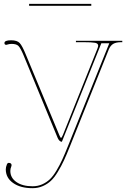

<svg xmlns="http://www.w3.org/2000/svg" viewBox="-20 -730 660 989"><path d="M450.2 -700.2H129.9V-710H450.2ZM298.8 0Q292 0.5 286.1 -5.6Q280.3 -11.7 277.3 -19L101.6 -444.8Q85.4 -483.4 74.7 -493.7Q64 -503.9 39.6 -503.9Q27.8 -503.9 16.1 -500Q14.2 -499 12.7 -499Q2.9 -499 2.9 -508.3Q2.9 -522.5 37.1 -522.5Q68.4 -522.5 81.5 -508.3Q94.7 -494.1 113.3 -448.2L285.2 -34.7Q291 -20 294.4 -20Q297.9 -20 304.2 -35.2L481.4 -478.5Q485.8 -489.7 485.8 -494.6Q485.8 -506.3 470 -509.5Q454.1 -512.7 411.1 -512.7H371.1V-520H609.9V-512.7H604.5Q578.1 -512.7 563.5 -504.2Q548.8 -495.6 540.5 -475.6L340.8 22.5Q322.8 67.4 309.3 96.4Q295.9 125.5 277.8 155.3Q259.8 185.1 241.9 201.7Q224.1 218.3 200 228.8Q175.8 239.3 147.5 239.3Q85.4 239.3 47.6 212.6Q9.8 186 9.8 142.1Q9.8 130.9 15.6 116.7Q18.6 108.9 25.9 108.9Q29.8 108.9 31.7 109.9Q39.6 112.8 39.6 121.1Q39.6 123 38.6 126Q33.2 139.2 33.2 150.4Q33.2 186 64.7 207.8Q96.2 229.5 147.9 229.5Q174.8 229.5 197.3 219.5Q219.7 209.5 236.8 193.4Q253.9 177.2 271 148.4Q288.1 119.6 301 91.3Q314 63 331.5 19L543 -507.3H502Z"/></svg>

Font: ZnikomitNo25
Style: Regular
Weight: 100
Designer: gluk
Foundry: gluk
Version: Version 0.56